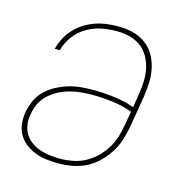

<svg xmlns="http://www.w3.org/2000/svg" viewBox="-85 -608 671 696"><g transform="rotate(15 250.0 -260.0)"><path d="M195 8Q172 8 150 5.5Q128 3 108 -4.5Q88 -12 70.5 -25Q53 -38 42.5 -56.5Q32 -75 29.5 -97Q27 -119 31 -142Q35 -164 45 -186Q55 -208 73 -225Q91 -242 113 -253.5Q135 -265 157.5 -271.5Q180 -278 202.5 -280Q225 -282 248 -282Q288 -282 327.5 -277Q367 -272 403 -259L411 -310Q415 -334 416 -359Q417 -384 412 -407Q407 -430 395.5 -450.5Q384 -471 365.5 -484.5Q347 -498 323.5 -504Q300 -510 276 -510Q247 -510 218.5 -504.5Q190 -499 163.5 -483.5Q137 -468 118.5 -443Q100 -418 93 -390H74Q79 -411 89.5 -431Q100 -451 116 -468Q132 -485 151.5 -497Q171 -509 192 -516Q213 -523 234.5 -525.5Q256 -528 277 -528Q305 -528 331 -521.5Q357 -515 378 -500Q399 -485 412 -463Q425 -441 431 -415Q437 -389 436 -361.5Q435 -334 431 -307L411 -187Q406 -161 398 -136Q390 -111 375.5 -88Q361 -65 341 -45.5Q321 -26 297 -14Q273 -2 246.5 3Q220 8 195 8ZM195 -10Q218 -10 242 -14.5Q266 -19 288 -30.5Q310 -42 328.5 -60Q347 -78 360 -99Q373 -120 380 -143Q387 -166 391 -190L400 -241Q365 -254 326 -259Q287 -264 248 -264Q227 -264 206.5 -262Q186 -260 165.5 -254.5Q145 -249 125.5 -239Q106 -229 89.5 -214Q73 -199 63.5 -179.5Q54 -160 51 -139Q47 -119 49.5 -99.5Q52 -80 61.5 -64.5Q71 -49 86 -38Q101 -27 118.5 -21Q136 -15 155.5 -12.5Q175 -10 195 -10Z"/></g></svg>

Font: Iosevka Term Curly Thin
Style: Italic
Weight: 100
Italic angle: -9°
Designer: Belleve Invis
Foundry: Belleve Invis
Version: Version 32.3.0